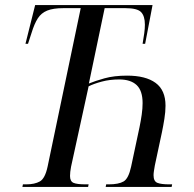

<svg xmlns="http://www.w3.org/2000/svg" viewBox="-20 -734 760 754"><path d="M68 0 70 -10H83Q116 -10 136.5 -21.5Q157 -33 167 -80L297 -702H229Q189 -702 165.5 -692.5Q142 -683 128.5 -662Q115 -641 104 -605L90 -562H80L118 -714H579L550 -562H540Q544 -585 546.5 -603.5Q549 -622 549 -637Q549 -671 534 -686.5Q519 -702 472 -702H391L329 -406Q353 -416 390.5 -426.5Q428 -437 479 -437Q552 -437 591 -408.5Q630 -380 630 -319Q630 -295 625.5 -267Q621 -239 616 -215L588 -84Q586 -72 584.5 -62.5Q583 -53 583 -46Q583 -22 598 -16Q613 -10 645 -10H656L654 0H395L397 -10H407Q446 -10 465.5 -21.5Q485 -33 495 -80L528 -235Q533 -259 536.5 -283.5Q540 -308 540 -329Q540 -378 516.5 -400Q493 -422 448 -422Q411 -422 379.5 -413.5Q348 -405 328 -395L259 -79Q257 -69 256 -59.5Q255 -50 255 -43Q255 -22 268.5 -16Q282 -10 317 -10H328L326 0Z"/></svg>

Font: Noto Serif Display Condensed
Style: Italic
Weight: 400
Width: 3
Italic angle: -12°
Designer: Monotype Design Team
Foundry: Monotype Imaging Inc.
Version: Version 2.009